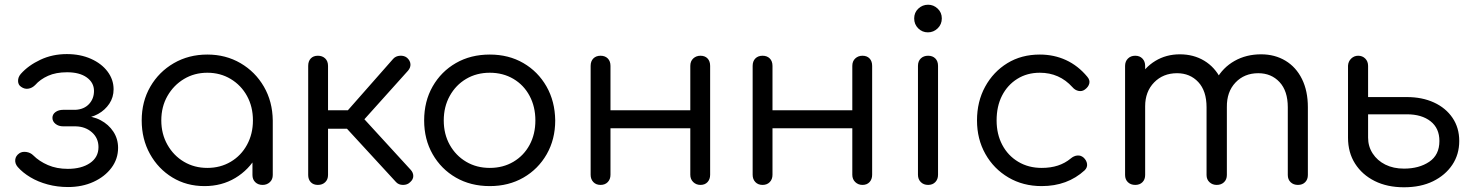

<svg xmlns="http://www.w3.org/2000/svg" viewBox="-20 -783 6240 813"><path d="M268 9Q223 9 182 -2Q141 -13 108.5 -32.5Q76 -52 55 -76Q43 -90 44.5 -106.5Q46 -123 62 -134Q74 -142 91.5 -139.5Q109 -137 121 -125Q146 -100 183 -84Q220 -68 267 -68Q325 -68 361 -92.5Q397 -117 397 -160Q397 -198 369.5 -222.5Q342 -247 301 -248H248Q228 -248 215 -258.5Q202 -269 202 -284Q202 -299 215 -308.5Q228 -318 248 -318H300Q336 -320 357 -342.5Q378 -365 378 -398Q378 -433 347.5 -455Q317 -477 264 -477Q217 -477 183.5 -462Q150 -447 129 -423Q116 -410 100 -407.5Q84 -405 70 -415Q57 -423 56.5 -439.5Q56 -456 68 -470Q100 -506 151 -530Q202 -554 263 -554Q320 -554 365 -534Q410 -514 435.5 -480Q461 -446 461 -405Q461 -371 443 -344Q425 -317 395.5 -300.5Q366 -284 329 -282V-292Q372 -292 406 -274Q440 -256 460 -225.5Q480 -195 480 -157Q480 -110 452 -72.5Q424 -35 376 -13Q328 9 268 9Z M846 5Q770 5 710 -31.5Q650 -68 615 -131Q580 -194 580 -273Q580 -353 616.5 -416Q653 -479 716 -515.5Q779 -552 858 -552Q936 -552 998.5 -515.5Q1061 -479 1097.5 -416Q1134 -353 1135 -273L1101 -257Q1101 -183 1067.5 -123.5Q1034 -64 976.5 -29.5Q919 5 846 5ZM858 -72Q913 -72 957 -98Q1001 -124 1026 -170Q1051 -216 1051 -273Q1051 -331 1026 -376.5Q1001 -422 957 -448.5Q913 -475 858 -475Q803 -475 759 -448.5Q715 -422 689 -376.5Q663 -331 663 -273Q663 -216 689 -170Q715 -124 759 -98Q803 -72 858 -72ZM1092 0Q1073 0 1061 -11.5Q1049 -23 1049 -42V-207L1068 -295L1135 -273V-42Q1135 -23 1122.5 -11.5Q1110 0 1092 0Z M1716 -11Q1705 0 1686.5 0Q1668 0 1657 -12L1416 -274L1645 -534Q1656 -546 1674 -547Q1692 -548 1704 -538Q1717 -526 1718 -511.5Q1719 -497 1708 -484L1523 -278L1719 -64Q1730 -52 1730 -37.5Q1730 -23 1716 -11ZM1326 0Q1307 0 1296 -11.5Q1285 -23 1285 -42V-504Q1285 -524 1296 -535.5Q1307 -547 1326 -547Q1345 -547 1357 -535.5Q1369 -524 1369 -504V-316H1493V-238H1369V-42Q1369 -23 1357 -11.5Q1345 0 1326 0Z M2054 5Q1973 5 1910.5 -31Q1848 -67 1812 -130Q1776 -193 1776 -273Q1776 -354 1812 -417Q1848 -480 1910.5 -516Q1973 -552 2054 -552Q2134 -552 2196 -516Q2258 -480 2294 -417Q2330 -354 2331 -273Q2331 -193 2295 -130Q2259 -67 2196.5 -31Q2134 5 2054 5ZM2054 -72Q2110 -72 2154 -98Q2198 -124 2222.5 -169.5Q2247 -215 2247 -273Q2247 -331 2222.5 -377Q2198 -423 2154 -449Q2110 -475 2054 -475Q1998 -475 1954 -449Q1910 -423 1884.5 -377Q1859 -331 1859 -273Q1859 -215 1884.5 -169.5Q1910 -124 1954 -98Q1998 -72 2054 -72Z M2946 0Q2928 0 2915.5 -12Q2903 -24 2903 -43V-504Q2903 -524 2915.5 -535.5Q2928 -547 2946 -547Q2965 -547 2976 -535.5Q2987 -524 2987 -504V-43Q2987 -24 2976 -12Q2965 0 2946 0ZM2523 0Q2504 0 2492.5 -12Q2481 -24 2481 -43V-504Q2481 -524 2492.5 -535.5Q2504 -547 2523 -547Q2542 -547 2553.5 -535.5Q2565 -524 2565 -504V-43Q2565 -24 2553.5 -12Q2542 0 2523 0ZM2552 -240V-316H2931V-240Z M3632 0Q3614 0 3601.5 -12Q3589 -24 3589 -43V-504Q3589 -524 3601.5 -535.5Q3614 -547 3632 -547Q3651 -547 3662 -535.5Q3673 -524 3673 -504V-43Q3673 -24 3662 -12Q3651 0 3632 0ZM3209 0Q3190 0 3178.5 -12Q3167 -24 3167 -43V-504Q3167 -524 3178.5 -535.5Q3190 -547 3209 -547Q3228 -547 3239.5 -535.5Q3251 -524 3251 -504V-43Q3251 -24 3239.5 -12Q3228 0 3209 0ZM3238 -240V-316H3617V-240Z M3910 0Q3891 0 3879 -12Q3867 -24 3867 -43V-504Q3867 -524 3879 -535.5Q3891 -547 3910 -547Q3929 -547 3940.5 -535.5Q3952 -524 3952 -504V-43Q3952 -24 3940.5 -12Q3929 0 3910 0ZM3909 -646Q3885 -646 3868 -663Q3851 -680 3851 -705Q3851 -730 3868.5 -746.5Q3886 -763 3910 -763Q3933 -763 3950.5 -746.5Q3968 -730 3968 -705Q3968 -680 3950.5 -663Q3933 -646 3909 -646Z M4391 5Q4312 5 4250 -31.5Q4188 -68 4152.5 -131Q4117 -194 4117 -273Q4117 -353 4151.5 -416Q4186 -479 4245.5 -515.5Q4305 -552 4383 -552Q4443 -552 4494 -528.5Q4545 -505 4584 -458Q4596 -444 4592.5 -429.5Q4589 -415 4574 -404Q4562 -395 4547 -398Q4532 -401 4521 -414Q4466 -475 4383 -475Q4329 -475 4287.5 -449Q4246 -423 4223 -378Q4200 -333 4200 -273Q4200 -215 4224 -169.5Q4248 -124 4291.5 -98Q4335 -72 4391 -72Q4429 -72 4459.5 -82Q4490 -92 4514 -112Q4527 -123 4541.5 -124.5Q4556 -126 4568 -116Q4581 -104 4583 -89Q4585 -74 4573 -62Q4500 5 4391 5Z M5476 0Q5457 0 5445 -11.5Q5433 -23 5433 -42V-329Q5433 -398 5398 -435.5Q5363 -473 5308 -473Q5249 -473 5211.5 -433.5Q5174 -394 5175 -329H5101Q5102 -396 5130 -446.5Q5158 -497 5207.5 -525Q5257 -553 5320 -553Q5378 -553 5423 -526Q5468 -499 5493 -448.5Q5518 -398 5518 -329V-42Q5518 -23 5506.5 -11.5Q5495 0 5476 0ZM4787 0Q4768 0 4756 -11.5Q4744 -23 4744 -42V-504Q4744 -523 4756 -535Q4768 -547 4787 -547Q4806 -547 4817.5 -535Q4829 -523 4829 -504V-42Q4829 -23 4817.5 -11.5Q4806 0 4787 0ZM5132 0Q5114 0 5101.5 -11.5Q5089 -23 5089 -42V-329Q5089 -398 5054 -435.5Q5019 -473 4964 -473Q4905 -473 4867 -434Q4829 -395 4829 -333H4772Q4773 -398 4799.5 -447.5Q4826 -497 4872 -525Q4918 -553 4976 -553Q5034 -553 5079 -526Q5124 -499 5149.5 -448.5Q5175 -398 5175 -329V-42Q5175 -23 5163 -11.5Q5151 0 5132 0Z M5925 10Q5854 10 5801 -16.5Q5748 -43 5718 -90Q5688 -137 5688 -200V-505Q5689 -523 5701.5 -535Q5714 -547 5731 -547Q5749 -547 5761 -535Q5773 -523 5773 -504V-372H5937Q6002 -372 6052 -349Q6102 -326 6130.5 -284Q6159 -242 6159 -186Q6159 -129 6129.5 -85Q6100 -41 6048 -15.5Q5996 10 5925 10ZM5925 -69Q5989 -69 6032 -98Q6075 -127 6075 -186Q6075 -240 6037.5 -269.5Q6000 -299 5937 -299H5773V-200Q5773 -163 5792.5 -133Q5812 -103 5846 -86Q5880 -69 5925 -69Z"/></svg>

Font: Comfortaa Medium
Style: Regular
Weight: 500
Designer: Johan Aakerlund
Foundry: Johan Aakerlund
Version: Version 3.104; ttfautohint (v1.8.1.43-b0c9)